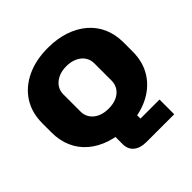

<svg xmlns="http://www.w3.org/2000/svg" viewBox="-230 -925 1283 1283"><g transform="rotate(-45 412.0 -283.5)"><path d="M432 172Q375 172 342.5 145Q310 118 310 69V-37H515V33H695V172ZM412 11Q326 11 255.5 -12.5Q185 -36 134 -79.5Q83 -123 56 -184.5Q29 -246 29 -321V-407Q29 -509 76.5 -583Q124 -657 210.5 -698Q297 -739 412 -739Q498 -739 568.5 -715.5Q639 -692 690 -648.5Q741 -605 768 -544Q795 -483 795 -407V-321Q795 -220 747 -145.5Q699 -71 613 -30Q527 11 412 11ZM412 -164Q457 -164 489.5 -179Q522 -194 540 -221Q558 -248 558 -283V-446Q558 -481 540 -507.5Q522 -534 489 -549.5Q456 -565 412 -565Q368 -565 335 -549.5Q302 -534 283.5 -507.5Q265 -481 265 -446V-283Q265 -248 283.5 -221Q302 -194 335 -179Q368 -164 412 -164Z"/></g></svg>

Font: Hubot Sans Condensed ExtraLight Black
Style: Regular
Weight: 900
Version: Version 2.000